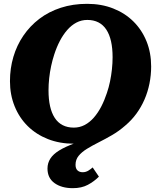

<svg xmlns="http://www.w3.org/2000/svg" viewBox="-20 -740 837 1002"><path d="M435.8 -636Q405 -636 378.8 -622.2Q352.6 -608.4 330.9 -583.5Q309.2 -558.6 292.3 -526.2Q275.4 -493.8 263.2 -456Q253.6 -426.8 246.9 -395.4Q240.2 -364 236.7 -331.9Q233.2 -299.8 233.2 -268.6Q233.2 -221.8 241.3 -185.8Q249.4 -149.8 265.8 -124.7Q282.2 -99.6 307.2 -86.8Q332.2 -74 365 -74Q395.8 -74 422 -87.8Q448.2 -101.6 469.9 -126.5Q491.6 -151.4 508.5 -184.1Q525.4 -216.8 537.6 -254Q547.8 -283.6 554.2 -314.8Q560.6 -346 564.1 -378.1Q567.6 -410.2 567.6 -441.4Q567.6 -488.2 559.5 -524.2Q551.4 -560.2 535 -585.3Q518.6 -610.4 493.6 -623.2Q468.6 -636 435.8 -636ZM768.8 -393.4Q768.8 -347.8 760 -303.9Q751.2 -260 734 -220.5Q716.8 -181 691.8 -146.8Q666.8 -112.6 633.8 -84.8Q600.8 -55.8 565.1 -35.1Q529.4 -14.4 495.5 2.6Q461.6 19.6 434.1 36.5Q406.6 53.4 390.4 73.2Q374.2 93 374.2 120Q374.2 139.8 384.5 149.3Q394.8 158.8 411.4 158.8Q428 158.8 441.7 150.1Q455.4 141.4 463.6 133.8L496.2 181.8Q471.2 207 438.5 224.5Q405.8 242 360 242Q301.4 242 264.6 215.6Q227.8 189.2 227.8 139.4Q227.8 111.2 242.6 87.9Q257.4 64.6 289.1 45.1Q320.8 25.6 370.7 7.5Q420.6 -10.6 490.8 -29L468.2 -1.8Q452.6 1.8 435.9 4.5Q419.2 7.2 401.8 8.6Q384.4 10 366 10Q291.6 10 230.3 -14.1Q169 -38.2 124.8 -81.8Q80.6 -125.4 56.3 -185.5Q32 -245.6 32 -316.6Q32 -383 49.8 -443.2Q67.6 -503.4 102 -553.9Q136.4 -604.4 185.3 -641.7Q234.2 -679 297.2 -699.5Q360.2 -720 434.8 -720Q509.2 -720 570.5 -695.9Q631.8 -671.8 676 -628.2Q720.2 -584.6 744.5 -524.8Q768.8 -465 768.8 -393.4Z"/></svg>

Font: Roboto Serif 20pt
Style: Italic
Weight: 400
Italic angle: -10°
Designer: Greg Gazdowicz
Foundry: Commercial Type
Version: Version 1.008